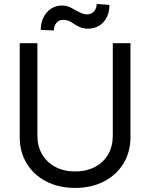

<svg xmlns="http://www.w3.org/2000/svg" viewBox="-20 -922 747 955"><path d="M628.9 -707V-239.3Q628.9 -167 594.7 -109.9Q560.5 -52.7 498 -20Q435.5 12.7 353.5 12.7Q271.5 12.7 209 -20Q146.5 -52.7 112.3 -109.9Q78.1 -167 78.1 -239.3V-707H166V-246.1Q166 -195.3 189 -155.3Q211.9 -115.2 254.4 -92.3Q296.9 -69.3 353.5 -69.3Q411.1 -69.3 453.6 -92.3Q496.1 -115.2 518.6 -155.3Q541 -195.3 541 -246.1V-707ZM288.1 -894.5Q300.8 -894.5 312 -891.6Q323.2 -888.7 334 -883.3Q344.7 -877.9 354.5 -872.1Q372.1 -862.3 385.3 -856.4Q398.4 -850.6 414.1 -850.6Q434.6 -850.6 447.8 -865.7Q460.9 -880.9 460.9 -902.3L524.4 -897.5Q524.4 -862.3 510.7 -835.4Q497.1 -808.6 472.7 -793.9Q448.2 -779.3 418 -779.3Q402.3 -779.3 390.1 -782.7Q377.9 -786.1 369.1 -791Q360.4 -795.9 348.6 -802.7Q334 -813.5 321.8 -818.4Q309.6 -823.2 293 -823.2Q273.4 -823.2 260.7 -808.1Q248 -793 248 -770.5L182.6 -773.4Q182.6 -808.6 196.8 -836.4Q210.9 -864.3 234.9 -879.4Q258.8 -894.5 288.1 -894.5Z"/></svg>

Font: WEMIX Pretendard Variable
Style: Regular
Weight: 400
Designer: Base glyphs from Inter by Rasmus Andersson; Hangeul glyphs from Noto Sans CJK(Source Han Sans) by Jang Soo-young and Kan
Foundry: Kil Hyung-jin
Version: Version 1.000;Glyphs 3.2 (3208)